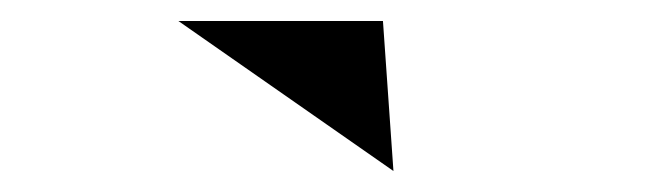

<svg xmlns="http://www.w3.org/2000/svg" viewBox="-20 -955 640 183"><path d="M345 -935 355 -792 150 -935Z"/></svg>

Font: Chokokutai
Style: Regular
Weight: 400
Designer: 108号,108go
Foundry: Font Zone 108
Version: Version 1.000; ttfautohint (v1.8.3)